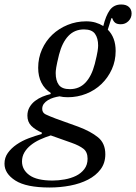

<svg xmlns="http://www.w3.org/2000/svg" viewBox="-88 -623 606 855"><path d="M133 212Q29 212 -19.5 181Q-68 150 -68 106Q-68 79 -53 58Q-38 37 -14 20.5Q10 4 39 -7Q68 -18 97 -26L99 -32Q69 -45 51.5 -62.5Q34 -80 34 -108Q34 -129 43.5 -145.5Q53 -162 68 -173.5Q83 -185 101 -192.5Q119 -200 137 -204L138 -209Q111 -226 96.5 -254.5Q82 -283 82 -321Q82 -365 99 -403Q116 -441 145 -468.5Q174 -496 213 -512Q252 -528 296 -528Q319 -528 337.5 -522.5Q356 -517 372 -507Q383 -553 401 -578Q419 -603 452 -603Q474 -603 486 -592Q498 -581 498 -563Q498 -543 484 -529Q470 -515 450 -515Q433 -515 424.5 -522Q416 -529 412 -542H408L392 -491Q427 -456 427 -396Q427 -352 410 -314.5Q393 -277 364 -249Q335 -221 296 -205.5Q257 -190 214 -190Q193 -190 177 -194Q164 -192 150.5 -188Q137 -184 125.5 -177Q114 -170 107 -160.5Q100 -151 100 -138Q100 -121 115.5 -113.5Q131 -106 160 -95L260 -59Q316 -38 348.5 -11.5Q381 15 381 64Q381 103 360 131Q339 159 304 177Q269 195 224.5 203.5Q180 212 133 212ZM223 -226Q265 -226 292.5 -255Q320 -284 334 -338Q344 -378 346.5 -394.5Q349 -411 349 -420Q349 -453 335 -472.5Q321 -492 286 -492Q244 -492 216.5 -463Q189 -434 175 -380Q170 -360 167 -346Q164 -332 162.5 -323Q161 -314 160.5 -308Q160 -302 160 -298Q160 -264 174 -245Q188 -226 223 -226ZM146 181Q172 181 200 176Q228 171 250.5 160Q273 149 287.5 130Q302 111 302 84Q302 54 283.5 39.5Q265 25 231 13L138 -20Q113 -12 90 -1.5Q67 9 49 23.5Q31 38 20.5 56Q10 74 10 96Q10 133 43 157Q76 181 146 181Z"/></svg>

Font: IBM Plex Serif
Style: Italic
Weight: 400
Italic angle: -14°
Designer: Mike Abbink, Paul van der Laan, Pieter van Rosmalen
Foundry: Bold Monday
Version: Version 3.001